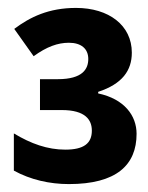

<svg xmlns="http://www.w3.org/2000/svg" viewBox="-20 -877 375 485"><path d="M154 -412C274 -412 325 -460 325 -539C325 -585 294 -627 228 -641V-645C289 -665 313 -699 313 -744C313 -813 255 -857 172 -857C103 -857 56 -834 16 -804L65 -735C98 -759 126 -769 154 -769C185 -769 203 -754 203 -728C203 -703 189 -677 126 -677H81V-599H136C196 -599 212 -574 212 -547C212 -515 192 -499 145 -499C100 -499 58 -514 15 -540V-446C57 -423 105 -412 154 -412Z"/></svg>

Font: Noto Sans Tamil UI
Style: Bold
Weight: 700
Designer: Jelle Bosma - Monotype Design Team
Foundry: Monotype Imaging Inc.
Version: Version 2.004